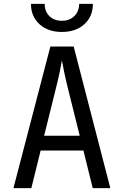

<svg xmlns="http://www.w3.org/2000/svg" viewBox="-20 -970 639 990"><path d="M299.3 -805.2Q227.5 -805.2 183.6 -845.2Q139.6 -885.3 139.6 -950.2H210.4Q210.4 -911.1 234.4 -887.2Q258.3 -863.3 298.3 -862.8Q338.9 -862.8 363.3 -887.2Q387.7 -911.1 388.2 -950.2H459Q459 -885.3 415 -845.2Q370.6 -805.2 299.3 -805.2ZM49.3 0 239.7 -730H359.9L548.8 0H458L410.2 -193.8H189.5L141.6 0ZM207.5 -270H391.1L335 -495.1Q318.8 -559.1 310.1 -602.1Q301.3 -645 299.3 -658.2Q297.4 -645 288.6 -602.1Q279.8 -559.1 263.7 -496.1Z"/></svg>

Font: UDEV Gothic 35
Style: Regular
Weight: 400
Version: v2.1.0; ttfautohint (v1.8.4.7-5d5b-dirty) -l 6 -r 45 -G 200 